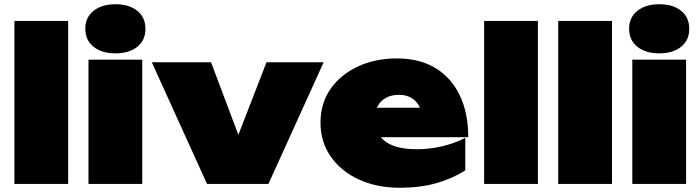

<svg xmlns="http://www.w3.org/2000/svg" viewBox="-20 -869 3309 907"><path d="M48 -770H302V0H48Z M398 -587H652V0H398ZM525 -617Q461 -617 422 -648Q383 -679 383 -733Q383 -787 422 -818Q461 -849 525 -849Q590 -849 628.5 -818Q667 -787 667 -733Q667 -679 628.5 -648Q590 -617 525 -617Z M958 0 697 -575H977L1106 -232L1239 -575H1509L1248 0Z M1868 18Q1761 18 1676.5 -20.5Q1592 -59 1543 -128.5Q1494 -198 1494 -290Q1494 -381 1541.5 -449Q1589 -517 1671 -555Q1753 -593 1855 -593Q1962 -593 2037 -547.5Q2112 -502 2152 -418.5Q2192 -335 2192 -221H1779Q1800 -195 1837 -181Q1881 -164 1948 -164Q2010 -164 2069 -178Q2128 -192 2178 -218V-64Q2114 -24 2038.5 -3Q1963 18 1868 18ZM1964 -360Q1961 -366 1958 -372Q1943 -396 1920 -408.5Q1897 -421 1865 -421Q1828 -421 1802.5 -406.5Q1777 -392 1764 -367Q1762 -364 1760 -360Z M2267 -770H2521V0H2267Z M2617 -770H2871V0H2617Z M2967 -587H3221V0H2967ZM3094 -617Q3030 -617 2991 -648Q2952 -679 2952 -733Q2952 -787 2991 -818Q3030 -849 3094 -849Q3159 -849 3197.5 -818Q3236 -787 3236 -733Q3236 -679 3197.5 -648Q3159 -617 3094 -617Z"/></svg>

Font: Bounded
Style: Regular
Weight: 900
Designer: Vlad Churkin
Version: Version 1.0